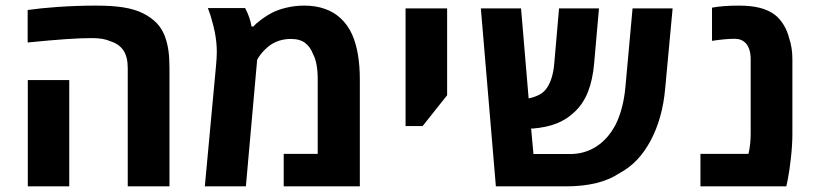

<svg xmlns="http://www.w3.org/2000/svg" viewBox="-20 -661 2889 681"><path d="M371.6 -514.6Q347.7 -525.9 306.6 -525.9Q267.1 -525.9 213.9 -522.2Q160.6 -518.6 78.1 -510.3V-625.5Q126 -632.3 182.1 -636.2Q252 -641.1 320.8 -641.1Q377.9 -641.1 417.7 -634.8Q457.5 -628.4 486.3 -614.3Q516.6 -599.1 535.6 -579.3Q554.7 -559.6 565.4 -530.8Q574.2 -505.9 577.6 -480.2Q581.1 -454.6 581.1 -419.4V0H433.1V-419.4Q433.1 -459 418 -481.9Q402.8 -504.9 371.6 -514.6ZM78.6 -377H225.6V0H78.6Z M749 -476.6Q749 -511.2 741.7 -547.9Q738.3 -565.9 730 -594.2L726.1 -607.9L717.3 -632.3H849.6Q867.2 -598.6 872.1 -566.9H878.9Q886.2 -576.2 906 -591.1Q925.8 -606 943.8 -615.2Q965.3 -626.5 995.8 -633.8Q1026.4 -641.1 1059.6 -641.1Q1099.6 -641.1 1132.1 -629.6Q1164.6 -618.2 1187.5 -596.7Q1213.4 -573.2 1229 -538.6Q1256.3 -476.6 1256.3 -378.9V0H986.3V-115.2H1106.9V-378.9Q1106.9 -439 1090.3 -469.2Q1081.1 -494.1 1062.5 -508.5Q1043.9 -522.9 1011.7 -522.9Q966.8 -522.9 933.1 -497.1Q905.8 -474.6 892.1 -449.2L852.1 0H706.5L746.1 -426.8Q749 -457 749 -476.6Z M1418.5 -631.3H1565.9V-323.2L1479 -213.9H1418.5Z M1685.5 -631.3H1828.1L1855 -312Q1872.6 -315.4 1888.7 -323Q1904.8 -330.6 1915 -342.8Q1927.2 -357.4 1935.3 -381.3Q1943.4 -405.3 1945.8 -435.1L1962.9 -631.3H2104.5L2087.4 -437Q2082.5 -378.9 2065.7 -335.7Q2048.8 -292.5 2016.6 -262.7Q1989.3 -236.8 1953.6 -222.9Q1918 -209 1870.1 -205.1H1863.8L1872.1 -114.7H2002.9Q2053.7 -114.7 2095.2 -141.4Q2136.7 -168 2163.6 -219.2Q2190.9 -273.9 2198.2 -351.6L2223.6 -631.3H2365.7L2339.4 -348.1Q2330.1 -240.7 2286.6 -160.2Q2266.1 -122.6 2240 -94.7Q2213.9 -66.9 2179.2 -47.9Q2139.6 -22 2092.3 -11Q2044.9 0 1987.3 0H1738.8Z M2464.4 -115.2H2634.8Q2642.6 -149.4 2642.6 -187V-450.7Q2642.6 -488.8 2625 -507.8Q2610.4 -523.4 2585.9 -523.4Q2553.2 -523.4 2505.4 -516.1V-633.8Q2543.5 -641.1 2600.1 -641.1Q2645.5 -641.1 2676.5 -632.8Q2707.5 -624.5 2728.5 -608.4Q2747.1 -593.8 2760.3 -571.5Q2773.4 -549.3 2779.3 -524.4Q2790.5 -492.2 2790.5 -450.7V-187Q2790.5 -148.4 2785.4 -102.1Q2780.3 -55.7 2774.4 -25.9L2769 0H2464.4Z"/></svg>

Font: Viking Open Sans
Style: Bold
Weight: 700
Foundry: Ascender Corporation
Version: Version 2.001